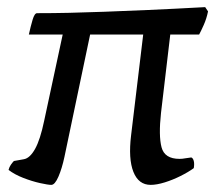

<svg xmlns="http://www.w3.org/2000/svg" viewBox="-20 -519 604 539"><path d="M124 0Q115 0 92.5 -5Q70 -10 45.5 -19.5Q21 -29 4 -42Q6 -50 10.5 -56.5Q15 -63 19 -67L47 -72Q64 -75 78.5 -101Q93 -127 104 -180L156 -422H61Q66 -445 71.5 -463.5Q77 -482 84 -482Q129 -482 174 -483Q219 -484 273 -486Q327 -488 396 -491Q465 -494 556 -499L564 -487Q560 -467 552 -449Q544 -431 539 -422H458L432 -202Q425 -138 433.5 -105.5Q442 -73 484 -73Q492 -73 499.5 -74.5Q507 -76 517 -77Q522 -75 524 -67Q526 -59 524 -47Q509 -36 487 -25Q465 -14 442.5 -7Q420 0 403 0Q369 0 354.5 -36.5Q340 -73 348 -139L382 -422H233L161 -79Q154 -46 144 -23Q134 0 124 0Z"/></svg>

Font: Texturina 12pt Medium
Style: Italic
Weight: 500
Italic angle: -11°
Designer: Guillermo Torres Carreño
Foundry: Omnibus-Type
Version: Version 1.002